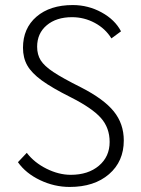

<svg xmlns="http://www.w3.org/2000/svg" viewBox="-20 -730 560 760"><path d="M51 -88 86 -125Q116 -86 164.5 -62Q213 -38 260 -38Q329 -38 371.5 -74Q414 -110 414 -168Q414 -224 379.5 -263Q345 -302 260 -345Q186 -382 145.5 -411.5Q105 -441 88 -471Q71 -501 71 -541Q71 -618 124.5 -664Q178 -710 268 -710Q329 -710 382 -681Q435 -652 459 -606L421 -578Q397 -617 355 -639.5Q313 -662 265 -662Q203 -662 165 -630Q127 -598 127 -545Q127 -514 141 -491.5Q155 -469 191 -445Q227 -421 301 -384Q391 -338 430.5 -289Q470 -240 470 -174Q470 -91 411.5 -40.5Q353 10 256 10Q195 10 138.5 -17Q82 -44 51 -88Z"/></svg>

Font: Sarabun ExtraLight
Style: Regular
Weight: 275
Designer: Suppakit Chalermlarp | Katatrad Co.,Ltd.
Foundry: Cadson Demak Co.,Ltd.
Version: Version 1.000; ttfautohint (v1.6)